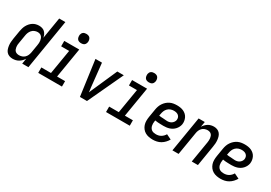

<svg xmlns="http://www.w3.org/2000/svg" viewBox="20 -1591 3459 2452"><g transform="rotate(30 1750.0 -365.5)"><path d="M152 8Q126 8 102.5 -0.5Q79 -9 63 -27Q47 -45 39.5 -68.5Q32 -92 29 -117.5Q26 -143 28 -169Q30 -195 34 -221L54 -341Q58 -363 64.5 -386Q71 -409 82 -430Q93 -451 109.5 -470Q126 -489 146.5 -502.5Q167 -516 190.5 -522Q214 -528 237 -528Q260 -528 282.5 -521.5Q305 -515 321 -499.5Q337 -484 346.5 -464Q356 -444 360 -421L412 -735H503L382 0H291L304 -80Q292 -60 275.5 -43Q259 -26 238.5 -14Q218 -2 196 3Q174 8 152 8ZM201 -72Q223 -72 244.5 -79.5Q266 -87 282.5 -103Q299 -119 308 -140Q317 -161 321 -182L341 -302Q344 -319 345 -336Q346 -353 343.5 -369Q341 -385 335.5 -400Q330 -415 319 -426.5Q308 -438 293 -443Q278 -448 261 -448Q239 -448 216.5 -438.5Q194 -429 178.5 -411Q163 -393 154.5 -371Q146 -349 143 -327L123 -207Q120 -192 119 -176Q118 -160 120.5 -144.5Q123 -129 128.5 -115Q134 -101 144.5 -91Q155 -81 170 -76.5Q185 -72 201 -72Z M527 0V-80H669L729 -440H611V-520H832L759 -80H877V0ZM811 -601Q795 -601 779.5 -606.5Q764 -612 755 -624.5Q746 -637 743.5 -653.5Q741 -670 743 -687Q745 -698 751 -709Q757 -720 767 -727Q777 -734 788.5 -736.5Q800 -739 812 -739Q828 -739 843.5 -733.5Q859 -728 868 -715.5Q877 -703 880 -686.5Q883 -670 880 -653Q878 -642 872 -631Q866 -620 856 -613Q846 -606 834.5 -603.5Q823 -601 811 -601Z M1142 0 1071 -520H1167L1204 -173Q1207 -157 1208.5 -140.5Q1210 -124 1212 -108Q1218 -124 1225.5 -140.5Q1233 -157 1240 -173L1393 -520H1489L1246 0Z M1527 0V-80H1669L1729 -440H1611V-520H1832L1759 -80H1877V0ZM1811 -601Q1795 -601 1779.5 -606.5Q1764 -612 1755 -624.5Q1746 -637 1743.5 -653.5Q1741 -670 1743 -687Q1745 -698 1751 -709Q1757 -720 1767 -727Q1777 -734 1788.5 -736.5Q1800 -739 1812 -739Q1828 -739 1843.5 -733.5Q1859 -728 1868 -715.5Q1877 -703 1880 -686.5Q1883 -670 1880 -653Q1878 -642 1872 -631Q1866 -620 1856 -613Q1846 -606 1834.5 -603.5Q1823 -601 1811 -601Z M2219 8Q2189 8 2160 2.5Q2131 -3 2106.5 -17Q2082 -31 2064.5 -53.5Q2047 -76 2038 -103Q2029 -130 2029 -160Q2029 -190 2034 -221L2054 -341Q2058 -366 2066.5 -390.5Q2075 -415 2090 -437.5Q2105 -460 2125.5 -478.5Q2146 -497 2170.5 -508.5Q2195 -520 2220.5 -524Q2246 -528 2271 -528Q2296 -528 2321 -524Q2346 -520 2367.5 -510Q2389 -500 2406.5 -484Q2424 -468 2434.5 -446.5Q2445 -425 2449 -400.5Q2453 -376 2449 -350Q2445 -329 2435 -309Q2425 -289 2409.5 -272Q2394 -255 2374.5 -243Q2355 -231 2334 -224.5Q2313 -218 2291.5 -215.5Q2270 -213 2249 -213Q2238 -213 2228 -213.5Q2218 -214 2207 -214H2205Q2185 -215 2165 -216Q2145 -217 2125 -221L2123 -207Q2120 -190 2120 -173Q2120 -156 2123.5 -140.5Q2127 -125 2135.5 -111Q2144 -97 2157 -88Q2170 -79 2186.5 -75.5Q2203 -72 2220 -72Q2238 -72 2256 -76Q2274 -80 2290.5 -89.5Q2307 -99 2321 -113.5Q2335 -128 2344 -144L2418 -108Q2403 -82 2381.5 -59Q2360 -36 2333.5 -20.5Q2307 -5 2277.5 1.5Q2248 8 2219 8ZM2261 -290Q2277 -290 2293 -294Q2309 -298 2323 -307.5Q2337 -317 2347 -331.5Q2357 -346 2360 -362Q2363 -381 2357.5 -398.5Q2352 -416 2338.5 -427.5Q2325 -439 2307.5 -443.5Q2290 -448 2271 -448Q2248 -448 2224.5 -440Q2201 -432 2183 -414Q2165 -396 2156 -373.5Q2147 -351 2143 -327L2138 -300Q2153 -297 2168.5 -296Q2184 -295 2199.5 -294.5Q2215 -294 2230.5 -292Q2246 -290 2261 -290Z M2506 0 2592 -520H2683L2670 -442Q2681 -461 2697.5 -478Q2714 -495 2733 -506.5Q2752 -518 2773.5 -523Q2795 -528 2816 -528Q2842 -528 2865 -519Q2888 -510 2903.5 -492Q2919 -474 2926.5 -450.5Q2934 -427 2936.5 -402Q2939 -377 2937.5 -351Q2936 -325 2931 -299L2882 0H2791L2843 -313Q2845 -328 2846 -344Q2847 -360 2845 -375Q2843 -390 2838 -404Q2833 -418 2822.5 -428.5Q2812 -439 2797.5 -443.5Q2783 -448 2767 -448Q2747 -448 2725.5 -440Q2704 -432 2688.5 -416Q2673 -400 2664.5 -379.5Q2656 -359 2653 -338L2597 0Z M3219 8Q3189 8 3160 2.5Q3131 -3 3106.5 -17Q3082 -31 3064.5 -53.5Q3047 -76 3038 -103Q3029 -130 3029 -160Q3029 -190 3034 -221L3054 -341Q3058 -366 3066.5 -390.5Q3075 -415 3090 -437.5Q3105 -460 3125.5 -478.5Q3146 -497 3170.5 -508.5Q3195 -520 3220.5 -524Q3246 -528 3271 -528Q3296 -528 3321 -524Q3346 -520 3367.5 -510Q3389 -500 3406.5 -484Q3424 -468 3434.5 -446.5Q3445 -425 3449 -400.5Q3453 -376 3449 -350Q3445 -329 3435 -309Q3425 -289 3409.5 -272Q3394 -255 3374.5 -243Q3355 -231 3334 -224.5Q3313 -218 3291.5 -215.5Q3270 -213 3249 -213Q3238 -213 3228 -213.5Q3218 -214 3207 -214H3205Q3185 -215 3165 -216Q3145 -217 3125 -221L3123 -207Q3120 -190 3120 -173Q3120 -156 3123.5 -140.5Q3127 -125 3135.5 -111Q3144 -97 3157 -88Q3170 -79 3186.5 -75.5Q3203 -72 3220 -72Q3238 -72 3256 -76Q3274 -80 3290.5 -89.5Q3307 -99 3321 -113.5Q3335 -128 3344 -144L3418 -108Q3403 -82 3381.5 -59Q3360 -36 3333.5 -20.5Q3307 -5 3277.5 1.5Q3248 8 3219 8ZM3261 -290Q3277 -290 3293 -294Q3309 -298 3323 -307.5Q3337 -317 3347 -331.5Q3357 -346 3360 -362Q3363 -381 3357.5 -398.5Q3352 -416 3338.5 -427.5Q3325 -439 3307.5 -443.5Q3290 -448 3271 -448Q3248 -448 3224.5 -440Q3201 -432 3183 -414Q3165 -396 3156 -373.5Q3147 -351 3143 -327L3138 -300Q3153 -297 3168.5 -296Q3184 -295 3199.5 -294.5Q3215 -294 3230.5 -292Q3246 -290 3261 -290Z"/></g></svg>

Font: Iosevka SS18 Medium
Style: Italic
Weight: 500
Italic angle: -9°
Monospace: yes
Designer: Belleve Invis
Foundry: Belleve Invis
Version: Version 25.1.1; ttfautohint (v1.8.4)